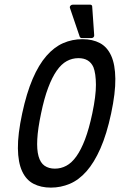

<svg xmlns="http://www.w3.org/2000/svg" viewBox="-20 -811 525 840"><path d="M340.8 -639.6Q384.8 -639.6 417 -622.6Q449.2 -605.5 466.6 -566.9Q483.9 -528.3 484.6 -466.6Q485.4 -404.8 466.3 -314.9Q446.8 -223.6 419.4 -161.6Q392.1 -99.6 358.4 -61.5Q324.7 -23.4 285.2 -6.8Q245.6 9.8 202.6 9.8Q158.7 9.8 126.5 -7.1Q94.2 -23.9 76.7 -62Q59.1 -100.1 58.3 -162.1Q57.6 -224.1 77.1 -314.9Q96.2 -403.8 122.8 -465.8Q149.4 -527.8 183.1 -566.4Q216.8 -605 256.3 -622.3Q295.9 -639.6 340.8 -639.6ZM388.7 -517.1Q371.1 -556.6 323.2 -556.6Q295.9 -556.6 272.2 -543.7Q248.5 -530.8 228.3 -502Q208 -473.1 190.7 -427Q173.3 -380.9 159.7 -314.9Q145.5 -248 143.1 -201.9Q140.6 -155.8 148.7 -127.2Q156.7 -98.6 175 -85.9Q193.4 -73.2 220.2 -73.2Q246.6 -73.2 270 -85.7Q293.5 -98.1 314 -126.7Q334.5 -155.3 352.1 -201.4Q369.6 -247.6 383.8 -314.9Q399.9 -391.6 399.7 -440.4Q399.4 -489.3 388.7 -517.1ZM286.1 -775.9Q284.2 -781.2 288.1 -785.9Q292 -790.5 297.9 -790.5H375.5Q378.4 -790.5 380.9 -788.3Q383.3 -786.1 383.3 -783.2L392.1 -656.7Q392.6 -651.9 389.2 -648.2Q385.7 -644.5 380.4 -644.5H336.9Q334.5 -644.5 332.3 -646Q330.1 -647.5 329.1 -649.4Z"/></svg>

Font: Fibel Nord
Style: Bold Italic
Weight: 700
Designer: Peter Wiegel
Foundry: Peter Wioegel
Version: Version 000.000